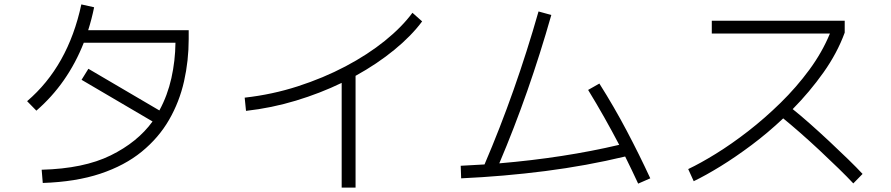

<svg xmlns="http://www.w3.org/2000/svg" viewBox="-20 -807 4040 871"><path d="M174 23 169 -37Q360 -42 482 -102Q604 -162 672 -256L350 -445L381 -495L703 -306Q740 -374 757.5 -452.5Q775 -531 776 -613H360Q287 -428 145 -305L103 -348Q289 -507 349 -787L407 -774Q396 -720 380 -670H836V-630Q836 -532 815 -438.5Q794 -345 747 -263.5Q700 -182 623 -119Q546 -56 435 -19Q324 18 174 23Z M1096 -304 1090 -364Q1215 -378 1331 -415.5Q1447 -453 1547.5 -506Q1648 -559 1725.5 -621.5Q1803 -684 1851 -749L1895 -710Q1847 -645 1769 -581Q1691 -517 1593 -463V44H1530V-431Q1433 -384 1322.5 -350.5Q1212 -317 1096 -304Z M2930 2 2875 26Q2861 -5 2846 -35.5Q2831 -66 2816 -97Q2641 -55 2454 -31Q2267 -7 2072 2L2070 -55Q2125 -58 2178 -61Q2319 -390 2423 -755L2481 -739Q2431 -563 2372 -394.5Q2313 -226 2245 -66Q2539 -91 2789 -150Q2756 -213 2721 -275Q2686 -337 2648 -399L2699 -428Q2766 -322 2823 -214Q2880 -106 2930 2Z M3127 15 3102 -40Q3157 -66 3227.5 -109.5Q3298 -153 3373.5 -211.5Q3449 -270 3521 -340.5Q3593 -411 3651.5 -490.5Q3710 -570 3745 -655H3209V-713H3812V-659Q3778 -566 3715.5 -478Q3653 -390 3576 -312Q3610 -285 3653.5 -246.5Q3697 -208 3742.5 -165.5Q3788 -123 3827.5 -84.5Q3867 -46 3893 -18L3851 25Q3825 -3 3784.5 -42.5Q3744 -82 3698 -125Q3652 -168 3608.5 -206Q3565 -244 3533 -270Q3463 -204 3389.5 -149Q3316 -94 3248.5 -52.5Q3181 -11 3127 15Z"/></svg>

Font: Murecho Light
Style: Regular
Weight: 300
Designer: Neil Summerour
Foundry: Positype
Version: Version 1.010; ttfautohint (v1.8.3)